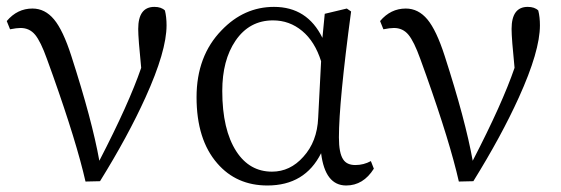

<svg xmlns="http://www.w3.org/2000/svg" viewBox="-20 -536 1663 569"><path d="M233.4 2Q207 -114.3 136.7 -312.5Q125 -344.7 119.1 -361.3Q100.6 -413.1 84 -433.1Q67.4 -453.1 41 -453.1Q29.3 -453.1 9.8 -449.2L0 -473.6Q31.2 -510.7 76.2 -510.7Q113.3 -510.7 140.1 -478.5Q167 -446.3 191.4 -370.1Q252.9 -179.7 274.4 -59.6Q362.3 -229.5 398.4 -335Q389.6 -421.9 389.6 -450.2Q389.6 -515.6 437.5 -515.6Q458 -515.6 468.8 -504.9Q473.6 -485.4 473.6 -460.9Q473.6 -384.8 411.1 -247.1Q359.4 -132.8 276.4 1Z M772.5 13.7Q680.7 13.7 624 -51.8Q562.5 -122.1 562.5 -248Q562.5 -370.1 636.7 -446.3Q703.1 -515.6 792 -515.6Q890.6 -515.6 935.5 -423.8L942.4 -495.1L1007.8 -510.7L1020.5 -502Q984.4 -233.4 984.4 -128.9Q984.4 -82 997.1 -63.5Q1007.8 -46.9 1033.2 -46.9Q1057.6 -46.9 1079.1 -58.6L1087.9 -36.1Q1056.6 13.7 1005.9 13.7Q943.4 13.7 931.6 -82Q883.8 13.7 772.5 13.7ZM786.1 -27.3Q839.8 -27.3 878.9 -71.3Q919.9 -116.2 922.9 -186.5L931.6 -354.5Q913.1 -413.1 875.5 -444.3Q837.9 -475.6 789.1 -475.6Q718.8 -475.6 677.7 -415Q638.7 -357.4 638.7 -266.6Q638.7 -151.4 680.7 -86.9Q719.7 -27.3 786.1 -27.3Z M1339.8 2Q1313.5 -114.3 1243.2 -312.5Q1231.4 -344.7 1225.6 -361.3Q1207 -413.1 1190.4 -433.1Q1173.8 -453.1 1147.5 -453.1Q1135.7 -453.1 1116.2 -449.2L1106.4 -473.6Q1137.7 -510.7 1182.6 -510.7Q1219.7 -510.7 1246.6 -478.5Q1273.4 -446.3 1297.9 -370.1Q1359.4 -179.7 1380.9 -59.6Q1468.8 -229.5 1504.9 -335Q1496.1 -421.9 1496.1 -450.2Q1496.1 -515.6 1543.9 -515.6Q1564.5 -515.6 1575.2 -504.9Q1580.1 -485.4 1580.1 -460.9Q1580.1 -384.8 1517.6 -247.1Q1465.8 -132.8 1382.8 1Z"/></svg>

Font: Bpmf Zihi Only R
Style: R
Weight: 400
Foundry: But Ko
Version: Version 1.320